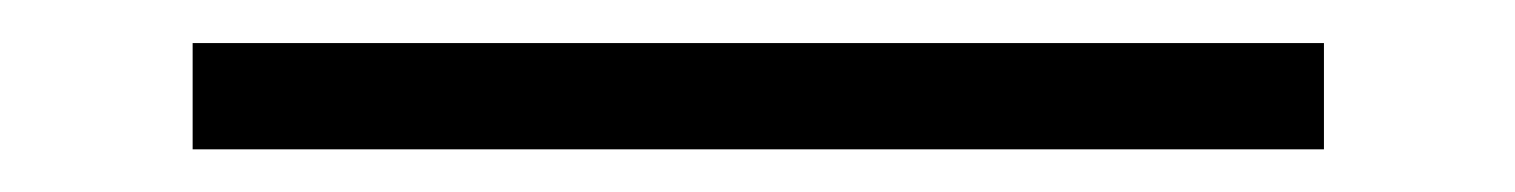

<svg xmlns="http://www.w3.org/2000/svg" viewBox="-20 -70 710 90"><path d="M600.6 0Q423.8 0 70.3 0Q70.3 -16.6 70.3 -49.8Q247.1 -49.8 600.6 -49.8Q600.6 -37.1 600.6 -25.4Q600.6 -12.7 600.6 0Z"/></svg>

Font: Tsing
Style: Bold
Weight: 400
Designer: iepn
Foundry: Jiangxue academy
Version: Version 1.0